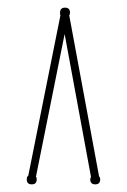

<svg xmlns="http://www.w3.org/2000/svg" viewBox="-20 -730 332 502"><path d="M239 -269Q242 -266 242 -261Q242 -248 229 -248Q216 -248 216 -261Q216 -265 218 -267L149 -641L74 -268Q76 -266 76 -261Q76 -248 63 -248Q50 -248 50 -261Q50 -268 54 -271L138 -690Q138 -691 137.5 -691.5Q137 -692 137 -693V-697Q137 -710 150 -710Q163 -710 163 -697Q163 -692 161 -690Z"/></svg>

Font: Wire One
Style: Regular
Weight: 400
Designer: Alexei Vanyashin, Gayaneh Bagdasaryan
Foundry: Cyreal
Version: Version 1.102; ttfautohint (v1.8.3)